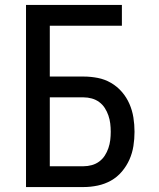

<svg xmlns="http://www.w3.org/2000/svg" viewBox="-20 -755 640 775"><path d="M85 0V-735H472V-651H181V-446H318Q346 -446 374.5 -440.5Q403 -435 428 -420.5Q453 -406 472 -384Q491 -362 502.5 -335.5Q514 -309 518.5 -280.5Q523 -252 523 -223Q523 -194 518.5 -165.5Q514 -137 502.5 -111Q491 -85 472 -62.5Q453 -40 428 -26Q403 -12 374.5 -6Q346 0 318 0ZM181 -84H318Q334 -84 350.5 -88.5Q367 -93 380.5 -103Q394 -113 403 -127Q412 -141 417.5 -157Q423 -173 425 -189.5Q427 -206 427 -223Q427 -240 425 -256.5Q423 -273 417.5 -289Q412 -305 403 -319Q394 -333 380.5 -343Q367 -353 350.5 -357.5Q334 -362 318 -362H181Z"/></svg>

Font: Iosevka Curly Medium Extended
Style: Regular
Weight: 500
Width: 7
Monospace: yes
Designer: Belleve Invis
Foundry: Belleve Invis
Version: Version 11.1.0; ttfautohint (v1.8.3)